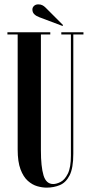

<svg xmlns="http://www.w3.org/2000/svg" viewBox="-20 -848 420 880"><path d="M193.5 12Q173.5 12 150.8 5.5Q128 -1 107.5 -19.2Q87 -37.5 74 -72Q61 -106.5 61 -162.5V-690H14V-700H210.5V-690H167.5V-159Q167.5 -84 179.5 -44.2Q191.5 -4.5 224 -4.5Q238.5 -4.5 257.5 -14Q276.5 -23.5 290.8 -51.8Q305 -80 305 -135.5V-690H261V-700H362.5V-690H316V-143.5Q316 -77.5 299 -44.2Q282 -11 254 0.5Q226 12 193.5 12ZM266.5 -729 160.5 -769Q146.5 -774 137.5 -782.5Q128.5 -791 128.5 -804.5Q128.5 -814 136 -821Q143.5 -828 155.5 -828Q166 -828 173.8 -824.2Q181.5 -820.5 188.5 -813.5L269 -733Z"/></svg>

Font: Imbue 100pt SemiBold
Style: Regular
Weight: 600
Designer: Tyler Finck
Foundry: Etcetera Type Company
Version: Version 1.102; ttfautohint (v1.8.3)